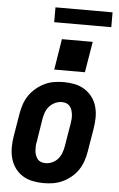

<svg xmlns="http://www.w3.org/2000/svg" viewBox="-61 -956 622 1005"><g transform="rotate(5 250.0 -453.0)"><path d="M207 8Q177 8 148 2Q119 -4 95.5 -19Q72 -34 56 -56.5Q40 -79 32.5 -106.5Q25 -134 25 -164Q25 -194 30 -223L50 -343Q54 -368 62.5 -393Q71 -418 86 -440Q101 -462 122 -479.5Q143 -497 167 -508.5Q191 -520 216.5 -524Q242 -528 267 -528Q297 -528 325.5 -522Q354 -516 377.5 -501Q401 -486 417.5 -463.5Q434 -441 441.5 -413.5Q449 -386 448.5 -356Q448 -326 443 -297L423 -177Q419 -152 410.5 -127Q402 -102 387.5 -80Q373 -58 352 -40.5Q331 -23 306.5 -11.5Q282 0 257 4Q232 8 207 8ZM208 -97Q226 -97 243.5 -105Q261 -113 273 -127Q285 -141 291.5 -158.5Q298 -176 301 -194L321 -314Q323 -326 324 -338.5Q325 -351 323.5 -363Q322 -375 318.5 -386Q315 -397 307.5 -406Q300 -415 289 -419Q278 -423 265 -423Q248 -423 230.5 -415Q213 -407 200.5 -393Q188 -379 181.5 -361.5Q175 -344 172 -326L153 -206Q150 -194 149.5 -181.5Q149 -169 150 -157Q151 -145 155 -134Q159 -123 166 -114Q173 -105 184.5 -101Q196 -97 208 -97ZM211 -589 237 -751H399L372 -589ZM189 -836V-914H489V-836Z"/></g></svg>

Font: Iosevka SS04 Extrabold Oblique
Style: Regular
Weight: 800
Italic angle: -9°
Monospace: yes
Designer: Belleve Invis
Foundry: Belleve Invis
Version: Version 19.0.0; ttfautohint (v1.8.4)